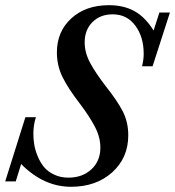

<svg xmlns="http://www.w3.org/2000/svg" viewBox="-51 -696 665 729"><path d="M218.8 13.2Q114.7 13.2 29.3 -73.2L8.8 -7.3H-31.2L45.4 -251H85.4Q75.7 -222.2 75.7 -187.5Q75.7 -167.5 79.1 -146.7Q82.5 -126 92 -102.8Q101.6 -79.6 116 -62Q130.4 -44.4 154.5 -33Q178.7 -21.5 209 -21.5Q261.7 -21.5 295.9 -53Q330.1 -84.5 330.1 -135.7Q330.1 -175.3 309.3 -214.8Q288.6 -254.4 252.4 -302.2Q207.5 -360.4 186.3 -403.6Q165 -446.8 165 -497.1Q165 -576.2 219.7 -626.2Q274.4 -676.3 362.8 -676.3Q418.9 -676.3 459.7 -653.6Q500.5 -630.9 532.2 -580.1L554.2 -648.4H594.2L528.3 -444.3H488.3Q494.6 -469.2 494.6 -491.7Q494.6 -555.7 462.9 -598.6Q431.2 -641.6 376.5 -641.6Q329.6 -641.6 300 -612.1Q270.5 -582.5 270.5 -535.2Q270.5 -495.6 291.5 -456.8Q312.5 -418 350.6 -368.7Q394 -314 415 -273.4Q436 -232.9 436 -182.1Q436 -96.7 375 -41.7Q314 13.2 218.8 13.2Z"/></svg>

Font: Elstob 10pt Medium
Style: Italic
Weight: 500
Italic angle: -20°
Designer: Peter S. Baker
Version: Version 1.015